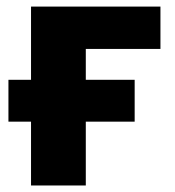

<svg xmlns="http://www.w3.org/2000/svg" viewBox="-20 -569 536 589"><path d="M75.2 -548.8V-324.2H5.9V-195.8H75.2V0H243.2V-195.8H393.1V-324.2H243.2V-418.9H472.2V-548.8Z"/></svg>

Font: Noto Reveo Sans
Style: Regular
Weight: 800
Designer: Monotype Design Team
Foundry: Monotype Imaging Inc.
Version: Version 2.007